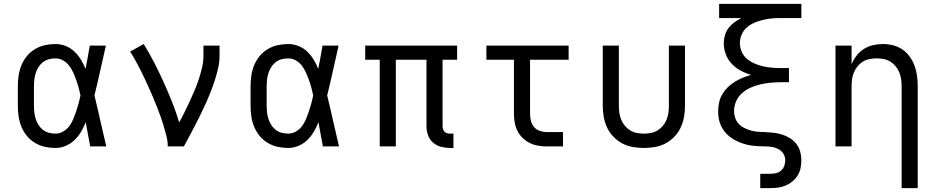

<svg xmlns="http://www.w3.org/2000/svg" viewBox="-20 -755 4840 990"><path d="M266 8Q238 8 211 2Q184 -4 160 -18.5Q136 -33 118.5 -54.5Q101 -76 90.5 -101.5Q80 -127 76 -154.5Q72 -182 72 -210V-310Q72 -338 76 -365.5Q80 -393 90.5 -418.5Q101 -444 118.5 -465.5Q136 -487 160 -501.5Q184 -516 211 -522Q238 -528 266 -528Q293 -528 318.5 -518Q344 -508 363.5 -489.5Q383 -471 397 -448Q411 -425 421 -400Q427 -430 432.5 -460Q438 -490 443 -520H526Q511 -456 497 -391.5Q483 -327 467 -263Q483 -198 497.5 -132Q512 -66 528 0H445Q439 -31 433.5 -62Q428 -93 422 -125Q412 -99 398 -75.5Q384 -52 364.5 -33Q345 -14 319 -3Q293 8 266 8ZM266 -66Q287 -66 306 -77Q325 -88 337.5 -105Q350 -122 358 -141.5Q366 -161 373 -181.5Q380 -202 385.5 -222.5Q391 -243 395 -263Q391 -283 385.5 -303Q380 -323 373 -342.5Q366 -362 357.5 -381Q349 -400 336.5 -416.5Q324 -433 305.5 -443.5Q287 -454 266 -454Q249 -454 232 -449.5Q215 -445 201.5 -434.5Q188 -424 178.5 -409Q169 -394 164 -378Q159 -362 157 -344.5Q155 -327 155 -310V-210Q155 -193 157 -175.5Q159 -158 164 -142Q169 -126 178.5 -111Q188 -96 201.5 -85.5Q215 -75 232 -70.5Q249 -66 266 -66Z M845 0Q845 -27 838.5 -52.5Q832 -78 824.5 -103.5Q817 -129 808 -154Q799 -179 789.5 -203.5Q780 -228 769.5 -252.5Q759 -277 748 -301.5Q737 -326 726 -349.5Q715 -373 703 -397Q691 -421 678 -444Q665 -467 651 -489L721 -528Q750 -481 775.5 -431.5Q801 -382 824 -331Q847 -280 867.5 -228.5Q888 -177 904 -124Q919 -151 932.5 -178.5Q946 -206 959 -234Q972 -262 984 -290.5Q996 -319 1005.5 -348Q1015 -377 1022 -407Q1029 -437 1029 -468V-520H1112V-468Q1112 -436 1105 -405Q1098 -374 1088.5 -344Q1079 -314 1067.5 -284.5Q1056 -255 1043 -226Q1030 -197 1016 -168.5Q1002 -140 987.5 -111.5Q973 -83 958 -55.5Q943 -28 928 0Z M1466 8Q1438 8 1411 2Q1384 -4 1360 -18.5Q1336 -33 1318.5 -54.5Q1301 -76 1290.5 -101.5Q1280 -127 1276 -154.5Q1272 -182 1272 -210V-310Q1272 -338 1276 -365.5Q1280 -393 1290.5 -418.5Q1301 -444 1318.5 -465.5Q1336 -487 1360 -501.5Q1384 -516 1411 -522Q1438 -528 1466 -528Q1493 -528 1518.5 -518Q1544 -508 1563.5 -489.5Q1583 -471 1597 -448Q1611 -425 1621 -400Q1627 -430 1632.5 -460Q1638 -490 1643 -520H1726Q1711 -456 1697 -391.5Q1683 -327 1667 -263Q1683 -198 1697.5 -132Q1712 -66 1728 0H1645Q1639 -31 1633.5 -62Q1628 -93 1622 -125Q1612 -99 1598 -75.5Q1584 -52 1564.5 -33Q1545 -14 1519 -3Q1493 8 1466 8ZM1466 -66Q1487 -66 1506 -77Q1525 -88 1537.5 -105Q1550 -122 1558 -141.5Q1566 -161 1573 -181.5Q1580 -202 1585.5 -222.5Q1591 -243 1595 -263Q1591 -283 1585.5 -303Q1580 -323 1573 -342.5Q1566 -362 1557.5 -381Q1549 -400 1536.5 -416.5Q1524 -433 1505.5 -443.5Q1487 -454 1466 -454Q1449 -454 1432 -449.5Q1415 -445 1401.5 -434.5Q1388 -424 1378.5 -409Q1369 -394 1364 -378Q1359 -362 1357 -344.5Q1355 -327 1355 -310V-210Q1355 -193 1357 -175.5Q1359 -158 1364 -142Q1369 -126 1378.5 -111Q1388 -96 1401.5 -85.5Q1415 -75 1432 -70.5Q1449 -66 1466 -66Z M2318 8H2301Q2277 8 2254 2Q2231 -4 2213 -19.5Q2195 -35 2187 -58Q2179 -81 2179 -104V-447H2021V0H1938V-447H1863V-520H2337V-447H2262V-104Q2262 -97 2264.5 -89Q2267 -81 2272.5 -75.5Q2278 -70 2285.5 -68Q2293 -66 2301 -66H2318Z M2883 0H2799Q2777 0 2754 -4Q2731 -8 2711 -18Q2691 -28 2674.5 -44Q2658 -60 2648 -80.5Q2638 -101 2634 -123.5Q2630 -146 2630 -169V-447H2488V-520H2912V-447H2713V-169Q2713 -150 2717.5 -132Q2722 -114 2734 -100Q2746 -86 2763.5 -80Q2781 -74 2799 -74H2883Z M3300 8Q3271 8 3242.5 3Q3214 -2 3188.5 -15.5Q3163 -29 3142.5 -50.5Q3122 -72 3110 -98Q3098 -124 3093 -152.5Q3088 -181 3088 -210V-520H3171V-210Q3171 -192 3173.5 -173.5Q3176 -155 3183 -138Q3190 -121 3202 -106.5Q3214 -92 3229.5 -82.5Q3245 -73 3263.5 -69.5Q3282 -66 3300 -66Q3318 -66 3336.5 -69.5Q3355 -73 3370.5 -82.5Q3386 -92 3398 -106.5Q3410 -121 3417 -138Q3424 -155 3426.5 -173.5Q3429 -192 3429 -210V-520H3512V-210Q3512 -181 3507 -152.5Q3502 -124 3490 -98Q3478 -72 3457.5 -50.5Q3437 -29 3411.5 -15.5Q3386 -2 3357.5 3Q3329 8 3300 8Z M3900 215V141H3953Q3968 141 3982.5 137.5Q3997 134 4008 124Q4019 114 4024 100Q4029 86 4029 71Q4029 53 4019.5 38Q4010 23 3995 14.5Q3980 6 3963 3Q3946 0 3928.5 0Q3911 0 3894 -1Q3877 -2 3859.5 -4Q3842 -6 3825.5 -10.5Q3809 -15 3793 -21.5Q3777 -28 3762 -37Q3747 -46 3734 -57.5Q3721 -69 3711 -83.5Q3701 -98 3694.5 -114Q3688 -130 3685.5 -147Q3683 -164 3683 -181Q3683 -204 3688 -227Q3693 -250 3704.5 -269.5Q3716 -289 3732.5 -305Q3749 -321 3768.5 -333Q3788 -345 3809.5 -354Q3831 -363 3853 -369Q3825 -377 3799 -391Q3773 -405 3753 -426Q3733 -447 3722.5 -475Q3712 -503 3712 -532Q3712 -553 3718 -573.5Q3724 -594 3736.5 -610.5Q3749 -627 3766 -639.5Q3783 -652 3802 -662H3688V-735H4112V-662H4006Q3983 -662 3960 -660Q3937 -658 3914.5 -652.5Q3892 -647 3870.5 -638Q3849 -629 3831.5 -614Q3814 -599 3804.5 -577.5Q3795 -556 3795 -533Q3795 -510 3804.5 -488Q3814 -466 3831.5 -451.5Q3849 -437 3870.5 -427.5Q3892 -418 3914.5 -413Q3937 -408 3960 -406Q3983 -404 4006 -404H4048V-331H4006Q3980 -331 3953.5 -328.5Q3927 -326 3901 -320Q3875 -314 3851 -303.5Q3827 -293 3807 -275.5Q3787 -258 3776 -233.5Q3765 -209 3765 -182Q3765 -164 3771 -146.5Q3777 -129 3789.5 -116Q3802 -103 3818.5 -95Q3835 -87 3852 -82Q3869 -77 3887 -75.5Q3905 -74 3923 -74H3924Q3946 -73 3968.5 -70.5Q3991 -68 4012 -61.5Q4033 -55 4052.5 -43Q4072 -31 4086 -13Q4100 5 4106 26.5Q4112 48 4112 71Q4112 91 4108 111Q4104 131 4093.5 148.5Q4083 166 4067 179.5Q4051 193 4032.5 201Q4014 209 3994 212Q3974 215 3953 215Z M4629 215V-310Q4629 -328 4626.5 -346.5Q4624 -365 4617 -382Q4610 -399 4598 -413.5Q4586 -428 4570.5 -437.5Q4555 -447 4536.5 -450.5Q4518 -454 4500 -454Q4482 -454 4463.5 -450.5Q4445 -447 4429.5 -437.5Q4414 -428 4402 -413.5Q4390 -399 4383 -382Q4376 -365 4373.5 -346.5Q4371 -328 4371 -310V0H4288V-520H4371V-424Q4381 -448 4397 -468.5Q4413 -489 4434.5 -502.5Q4456 -516 4481 -522Q4506 -528 4532 -528Q4558 -528 4584.5 -521.5Q4611 -515 4633 -500Q4655 -485 4671 -462.5Q4687 -440 4696 -415Q4705 -390 4708.5 -363.5Q4712 -337 4712 -310V215Z"/></svg>

Font: R Plex Mono
Style: Regular
Weight: 400
Monospace: yes
Designer: Belleve Invis
Foundry: Belleve Invis
Version: Version 31.8.0